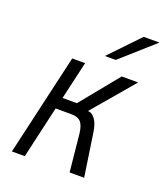

<svg xmlns="http://www.w3.org/2000/svg" viewBox="-129 -778 746 867"><g transform="rotate(20 244.0 -345.0)"><path d="M276.9 -548.8 412.1 -689.9H487.8L329.1 -548.8ZM29.8 0 142.1 -487.8H204.1L162.1 -305.2H231L379.9 -487.8H459L290 -289.1Q306.6 -289.1 318.8 -275.4Q331.1 -261.7 337.2 -244.6Q343.3 -227.5 346.2 -207L377 0H307.1L289.1 -179.2Q284.7 -218.3 270.3 -234.1Q255.9 -250 224.1 -250H148.9L91.8 0Z"/></g></svg>

Font: HK Grotesk Light Italic
Style: Regular
Weight: 300
Italic angle: -13°
Designer: Alfredo Marco Pradil and Stefan Peev
Foundry: Hanken Design Co.
Version: Version 1.000;PS 001.000;hotconv 1.0.88;makeotf.lib2.5.64775